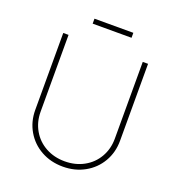

<svg xmlns="http://www.w3.org/2000/svg" viewBox="-151 -966 1008 1097"><g transform="rotate(20 353.5 -417.0)"><path d="M611.3 -707V-239.3Q611.3 -168.5 577.9 -111.1Q544.4 -53.7 485.6 -21Q426.8 11.7 353.5 11.7Q280.3 11.7 221.4 -21Q162.6 -53.7 129.2 -111.1Q95.7 -168.5 95.7 -239.3V-707H127.9V-240.2Q127.9 -177.7 157 -127.4Q186 -77.1 237.5 -48.8Q289.1 -20.5 353.5 -20.5Q418 -20.5 469.5 -48.8Q521 -77.1 550 -127.4Q579.1 -177.7 579.1 -240.2V-707ZM471.7 -814.5H235.4V-844.7H471.7Z"/></g></svg>

Font: Pretendard JP Thin
Style: Regular
Weight: 100
Designer: Base glyphs from Inter by Rasmus Andersson; Hangeul glyphs from Noto Sans CJK(Source Han Sans) by Jang Soo-young and Kan
Foundry: Kil Hyung-jin
Version: Version 1.309